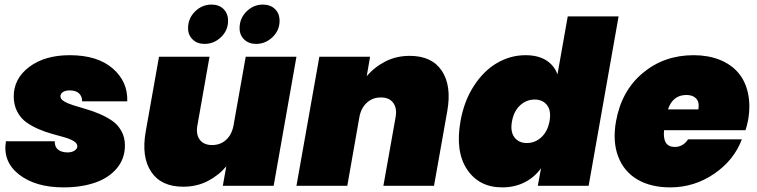

<svg xmlns="http://www.w3.org/2000/svg" viewBox="-20 -812 3308 839"><path d="M525.9 -176.8Q525.9 -118.7 490.7 -76.7Q455.6 -34.7 395.5 -13.9Q335.4 6.8 257.8 6.8Q134.8 6.8 63 -49.6Q-8.8 -106 5.9 -194.8H219.2Q218.8 -169.9 233.9 -158Q249 -146 275.9 -146Q293.5 -146 305.7 -153.8Q317.9 -161.6 317.9 -172.9Q317.9 -185.5 302.5 -195.1Q287.1 -204.6 262.7 -211.7Q238.3 -218.8 208.5 -226.8Q178.7 -234.9 149.2 -247.6Q119.6 -260.3 95.2 -277.6Q70.8 -294.9 55.4 -324Q40 -353 40 -391.1Q40 -468.3 107.7 -519.5Q175.3 -570.8 285.2 -570.8Q405.3 -570.8 472.2 -513.2Q539.1 -455.6 536.1 -369.1H338.9Q338.9 -391.6 325 -404.3Q311 -417 284.2 -417Q267.1 -417 255.6 -410.2Q244.1 -403.3 244.1 -391.1Q244.1 -378.9 259.8 -369.4Q275.4 -359.9 300 -352.1Q324.7 -344.2 354.7 -335.7Q384.8 -327.1 415 -314.2Q445.3 -301.3 470 -284.4Q494.6 -267.6 510.3 -239.7Q525.9 -211.9 525.9 -176.8Z M1275.4 -564 1175.8 0H953.6L968.8 -85Q935.5 -45.4 887.7 -20.8Q839.8 3.9 780.8 3.9Q684.1 3.9 640.6 -61.3Q597.2 -126.5 616.7 -236.8L674.8 -564H895.5L842.8 -265.1Q835.4 -224.6 853 -201.4Q870.6 -178.2 906.7 -178.2Q943.4 -178.2 968.3 -201.2Q993.2 -224.1 1000.5 -264.2L1053.7 -564ZM873.5 -620.1Q842.3 -620.1 822 -639.4Q801.8 -658.7 801.8 -689Q801.8 -731.9 832.5 -762Q863.3 -792 903.8 -792Q937 -792 956.8 -772.5Q976.6 -752.9 976.6 -721.2Q976.6 -679.2 945.8 -649.7Q915 -620.1 873.5 -620.1ZM1098.6 -620.1Q1067.4 -620.1 1047.1 -639.4Q1026.9 -658.7 1026.9 -689Q1026.9 -731.9 1057.4 -762Q1087.9 -792 1128.4 -792Q1161.6 -792 1181.6 -772.5Q1201.7 -752.9 1201.7 -721.2Q1201.7 -679.2 1170.9 -649.7Q1140.1 -620.1 1098.6 -620.1Z M1655.3 0 1708.5 -298.8Q1715.8 -339.4 1698.2 -362.8Q1680.7 -386.2 1644.5 -386.2Q1607.9 -386.2 1582.8 -363Q1557.6 -339.8 1550.3 -299.8L1497.6 0H1275.4L1375.5 -564H1597.2L1582.5 -479Q1615.7 -518.6 1663.6 -543.2Q1711.4 -567.9 1770.5 -567.9Q1867.2 -567.9 1910.6 -502.7Q1954.1 -437.5 1934.6 -327.1L1876.5 0Z M1992.2 -282.2Q2007.8 -370.6 2051 -437Q2094.2 -503.4 2152.6 -537.1Q2210.9 -570.8 2276.4 -570.8Q2331.1 -570.8 2366.5 -548.6Q2401.9 -526.4 2416 -486.8L2460.9 -740.2H2683.1L2552.2 0H2330.1L2344.2 -77.1Q2316.4 -37.6 2272.7 -15.4Q2229 6.8 2174.3 6.8Q2073.7 6.8 2021.2 -71.3Q1968.8 -149.4 1992.2 -282.2ZM2345.5 -212.2Q2373 -237.3 2381.3 -282.2Q2389.6 -327.1 2370.8 -352.1Q2352.1 -377 2316.4 -377Q2280.8 -377 2253.2 -352.1Q2225.6 -327.1 2217.3 -282.2Q2209 -237.3 2227.8 -212.2Q2246.6 -187 2282.2 -187Q2317.9 -187 2345.5 -212.2Z M2980 -397Q2919.9 -397 2898.9 -334H3031.7Q3037.1 -365.7 3022.2 -381.3Q3007.3 -397 2980 -397ZM3221.7 -203.1Q3187.5 -111.8 3100.6 -52.5Q3013.7 6.8 2908.7 6.8Q2824.2 6.8 2765.4 -27.6Q2706.5 -62 2681.4 -127.9Q2656.2 -193.8 2671.9 -282.2Q2695.8 -415.5 2789.1 -493.2Q2882.3 -570.8 3010.7 -570.8Q3073.7 -570.8 3123.5 -551.3Q3173.3 -531.7 3204.8 -495.6Q3236.3 -459.5 3248.3 -406Q3260.3 -352.5 3249 -287.1Q3243.2 -258.8 3237.8 -243.2H2881.8Q2874.5 -169.9 2928.7 -169.9Q2964.8 -169.9 2986.8 -203.1Z"/></svg>

Font: SVN-Poppins Black
Style: Italic
Weight: 900
Italic angle: -10°
Designer: Ninad Kale (Devanagari), Jonny Pinhorn (Latin)
Foundry: Indian Type Foundry
Version: Version 3.002 2017